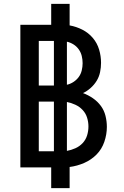

<svg xmlns="http://www.w3.org/2000/svg" viewBox="-20 -863 640 990"><path d="M244 107V0H85V-735H244V-843H339V-732Q373 -726 404.5 -710Q436 -694 458.5 -667.5Q481 -641 491 -607.5Q501 -574 501 -539Q501 -515 496 -491Q491 -467 478.5 -446.5Q466 -426 447.5 -409.5Q429 -393 408 -383Q435 -373 459 -356.5Q483 -340 500 -317Q517 -294 524 -265.5Q531 -237 531 -209Q531 -170 518 -132Q505 -94 478 -66.5Q451 -39 414.5 -23Q378 -7 339 -2V107ZM258 -422V-652H180V-422ZM325 -426Q343 -430 359 -440.5Q375 -451 386 -466Q397 -481 401.5 -500Q406 -519 406 -537Q406 -556 401.5 -574.5Q397 -593 386 -608.5Q375 -624 359 -634Q343 -644 325 -648ZM258 -83V-339H180V-83ZM325 -85Q347 -89 368.5 -98.5Q390 -108 406 -125Q422 -142 429 -164.5Q436 -187 436 -211Q436 -234 429 -256.5Q422 -279 406 -296Q390 -313 368.5 -323Q347 -333 325 -337Z"/></svg>

Font: Iosevka Fixed Medium Extended
Style: Regular
Weight: 500
Width: 7
Monospace: yes
Designer: Belleve Invis
Foundry: Belleve Invis
Version: Version 24.1.1; ttfautohint (v1.8.4)